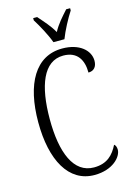

<svg xmlns="http://www.w3.org/2000/svg" viewBox="-138 -1000 743 1079"><g transform="rotate(-15 233.0 -460.5)"><path d="M243 -771H307C324 -816 358 -880 383 -918V-931H360C328 -895 299 -864 276 -821C252 -864 222 -895 191 -931H168V-918C192 -880 227 -816 243 -771ZM274 10C381 10 436 -53 436 -94C436 -109 431 -121 423 -126C397 -74 360 -32 282 -32C164 -32 111 -162 111 -358C111 -552 161 -684 276 -684C358 -684 389 -628 389 -555C420 -555 439 -575 439 -611C439 -671 381 -724 281 -724C125 -724 44 -581 44 -358C44 -137 124 10 274 10Z"/></g></svg>

Font: Noto Serif Myanmar ExtraCondensed Light
Style: Regular
Weight: 300
Width: 2
Designer: Ben Mitchell and the Monotype Design Team
Foundry: Monotype Imaging Inc.
Version: Version 2.106